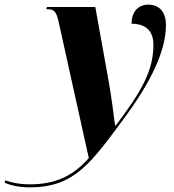

<svg xmlns="http://www.w3.org/2000/svg" viewBox="-179 -566 748 826"><path d="M-51 240C144 240 214 133 363 -68C467 -211 535 -345 535 -458C535 -510 510 -546 459 -546C418 -546 387 -518 387 -464C430 -464 481 -448 481 -373C481 -261 428 -170 319 -26H316C312 -62 299 -156 290 -208L231 -536H23L20 -526H29C55 -526 64 -513 73 -473L203 114C134 193 56 227 -50 227C-100 227 -133 218 -156 210L-159 220C-132 232 -95 240 -51 240Z"/></svg>

Font: Noto Serif Display SemiCondensed ExtraBold
Style: Italic
Weight: 800
Width: 4
Italic angle: -12°
Designer: Monotype Design Team
Foundry: Monotype Imaging Inc.
Version: Version 2.009